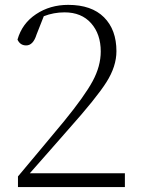

<svg xmlns="http://www.w3.org/2000/svg" viewBox="-20 -757 572 777"><path d="M100.6 -55.7H485.4V0H52.7V-43Q90.8 -87.9 154.8 -165Q218.8 -242.2 240.2 -267.6Q322.3 -368.2 355 -428.7Q387.7 -489.3 387.7 -548.8Q387.7 -619.1 348.6 -663.1Q309.6 -707 241.2 -707Q197.3 -707 157.2 -691.4L127.9 -617.2Q114.3 -573.2 85.9 -573.2Q61.5 -573.2 50.8 -596.7Q69.3 -662.1 126 -699.7Q182.6 -737.3 255.9 -737.3Q350.6 -737.3 400.9 -687Q451.2 -636.7 451.2 -549.8Q451.2 -488.3 410.6 -424.3Q370.1 -360.4 256.8 -233.4Q242.2 -216.8 186.5 -153.3Q130.9 -89.8 100.6 -55.7Z"/></svg>

Font: GenYoMin TW TTF ExtraLight
Style: Regular
Weight: 250
Version: Version 1.300